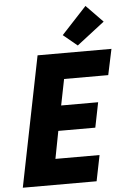

<svg xmlns="http://www.w3.org/2000/svg" viewBox="-63 -1013 699 1058"><g transform="rotate(-5 286.5 -484.0)"><path d="M164.1 -719.7H572.8L542.5 -577.1H298.3L269.5 -433.1H474.1L446.3 -294.9H241.7L212.4 -142.6H456.5L427.7 0H19.5ZM312 -818.4 450.7 -967.8 543 -873 389.6 -754.4Z"/></g></svg>

Font: Reddit Sans Vanilla ExtraBold
Style: Italic
Weight: 800
Italic angle: -11.25°
Designer: Stephen Hutchings
Version: Version 1.013